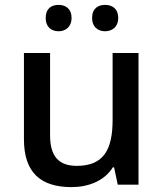

<svg xmlns="http://www.w3.org/2000/svg" viewBox="-20 -756 670 786"><path d="M167 -682C167 -646 190 -628 220 -628C248 -628 273 -646 273 -682C273 -721 248 -736 220 -736C190 -736 167 -721 167 -682ZM357 -682C357 -646 381 -628 410 -628C439 -628 464 -646 464 -682C464 -721 439 -736 410 -736C381 -736 357 -721 357 -682ZM547 -539H441V-266C441 -144 405 -77 294 -77C219 -77 185 -118 185 -202V-539H78V-186C78 -49 147 10 273 10C341 10 407 -15 442 -71H447L462 0H547Z"/></svg>

Font: Noto Sans Gujarati Medium
Style: Regular
Weight: 500
Designer: Jelle Bosma - Monotype Design Team, Universal Thirst
Foundry: Monotype Imaging Inc.
Version: Version 2.106